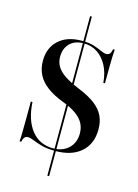

<svg xmlns="http://www.w3.org/2000/svg" viewBox="-129 -788 722 1005"><g transform="rotate(15 232.5 -285.5)"><path d="M230.6 146.8V-717.7H240.3V146.8ZM236.3 11.3Q191.9 11.3 162.1 2.8Q132.3 -5.6 113.3 -13.7Q94.4 -21.8 79.8 -21.8Q69.4 -21.8 62.5 -13.7Q55.6 -5.6 52.4 10.5H43.5Q45.2 -8.9 45.6 -35.1Q46 -61.3 46.4 -102Q46.8 -142.7 46.8 -205.6H55.6Q61.3 -108.1 105.2 -53.6Q149.2 0.8 221.8 0.8Q273.4 0.8 305.6 -29.4Q337.9 -59.7 337.9 -110.5Q337.9 -141.1 324.6 -165.7Q311.3 -190.3 282.3 -210.9Q253.2 -231.5 207.3 -248.4Q154.8 -268.5 120.2 -294.8Q85.5 -321 69 -354Q52.4 -387.1 52.4 -428.2Q52.4 -499.2 98 -540.7Q143.5 -582.3 222.6 -582.3Q263.7 -582.3 289.5 -573.8Q315.3 -565.3 333.1 -556.9Q350.8 -548.4 363.7 -548.4Q375.8 -548.4 382.3 -556.9Q388.7 -565.3 391.9 -581.5H400.8Q399.2 -563.7 398.4 -541.5Q397.6 -519.4 397.2 -485.5Q396.8 -451.6 396.8 -398.4H387.9Q383.9 -450.8 363.7 -489.5Q343.5 -528.2 310.9 -550Q278.2 -571.8 236.3 -571.8Q187.9 -571.8 160.9 -544.4Q133.9 -516.9 133.9 -471.8Q133.9 -443.5 147.6 -420.2Q161.3 -396.8 191.5 -376.6Q221.8 -356.5 272.6 -335.5Q328.2 -312.9 362.1 -287.1Q396 -261.3 411.3 -229.4Q426.6 -197.6 426.6 -156.5Q426.6 -77.4 376.2 -33.1Q325.8 11.3 236.3 11.3Z"/></g></svg>

Font: Playfair 144pt SemiCondensed SemiBold
Style: Regular
Weight: 600
Width: 4
Designer: Claus Eggers Sørensen
Foundry: Claus Eggers Sørensen
Version: Version 2.203